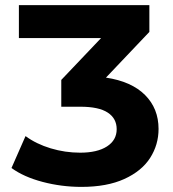

<svg xmlns="http://www.w3.org/2000/svg" viewBox="-20 -720 678 752"><path d="M601 -215Q601 -153 568 -101.5Q535 -50 467 -19Q399 12 299 12Q221 12 147 -7.5Q73 -27 25 -62L80 -187Q122 -156 178.5 -139Q235 -122 294 -122Q361 -122 399 -146.5Q437 -171 437 -214Q437 -256 402 -279Q367 -302 295 -302H220V-407L376 -571H54V-700H565V-595L395 -416Q495 -401 548 -348Q601 -295 601 -215Z"/></svg>

Font: CMG Sans
Style: Bold
Weight: 700
Designer: Julieta Ulanovsky
Foundry: Julieta Ulanovsky
Version: Version 7.200